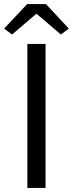

<svg xmlns="http://www.w3.org/2000/svg" viewBox="-32 -920 357 940"><path d="M193 -900H101L-12 -780L27 -751L144 -851H149L266 -751L305 -780ZM191 -705H102V0H191Z"/></svg>

Font: Spoqa Han Sans Neo
Style: Regular
Weight: 400
Designer: [Spoqa Han Sans Neo] Dong-huui Kim ___ Younghwa Kang ___ Yujin Lee ___ [Noto Sans] Ryoko NISHIZUKA ____ (kana & ideograp
Foundry: Spoqa (http://www.spoqa-han-sans.com)
Version: Version 1.100;hotconv 1.0.109;makeotfexe 2.5.65596